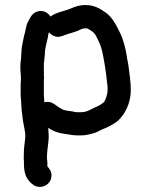

<svg xmlns="http://www.w3.org/2000/svg" viewBox="-20 -526 593 753"><path d="M182 162C182 147 175 136 166 127C165 123 166 119 166 116C166 111 165 103 164 94C164 66 169 44 171 16C171 6 171 -2 170 -9C170 -14 170 -20 169 -25C169 -24 169 -24 170 -24C191 -11 207 -4 234 -1C251 1 264 5 284 5H300C317 5 339 -1 352 -5C364 -9 379 -19 392 -23C409 -30 428 -41 441 -51C469 -76 493 -120 493 -173C493 -207 487 -241 483 -274L479 -294C476 -317 471 -342 464 -363L458 -381C454 -392 448 -402 443 -413C431 -437 416 -462 394 -477C373 -492 350 -506 317 -506C297 -507 276 -501 261 -494C234 -482 199 -478 178 -461C169 -476 148 -489 124 -480C103 -472 98 -455 88 -437C81 -422 80 -401 74 -384L70 -364C67 -349 64 -337 64 -318C63 -311 63 -305 63 -301C62 -298 62 -294 62 -291C61 -284 60 -278 60 -271V-258C60 -252 60 -246 61 -241C61 -237 61 -232 62 -227V-211C61 -202 61 -193 61 -185V-153C61 -144 63 -133 63 -124C63 -112 65 -105 65 -93C67 -79 68 -66 70 -53L74 -31C76 -21 78 -11 79 -1V13L77 33C74 51 73 75 73 96C74 104 74 111 74 118C74 148 81 171 97 187C107 198 119 207 136 207C161 207 182 188 182 162ZM168 -381C168 -385 169 -389 170 -393C170 -395 171 -397 172 -398V-400C179 -391 187 -386 197 -383C217 -378 229 -388 244 -392C257 -396 271 -400 282 -404C292 -408 302 -415 315 -415H321C335 -408 349 -400 356 -386C366 -367 376 -348 381 -324C389 -286 396 -244 400 -201L402 -185V-173C402 -157 395 -138 389 -127C382 -120 371 -113 360 -108C341 -101 324 -86 299 -86H278C273 -87 269 -88 264 -89L250 -91C237 -93 227 -94 218 -101C197 -112 183 -133 154 -125C154 -134 152 -144 152 -153V-208C153 -218 153 -226 152 -233C152 -238 153 -243 152 -248V-277C153 -283 154 -289 154 -294C155 -299 155 -306 156 -314C156 -340 164 -359 168 -381Z"/></svg>

Font: Dictator
Style: Regular
Weight: 500
Version: Version MIL.1277